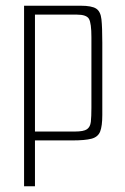

<svg xmlns="http://www.w3.org/2000/svg" viewBox="-20 -490 435 670"><path d="M64 -470H262Q300 -470 315.5 -460Q331 -450 334 -422.5Q337 -395 337 -341V-89Q337 -50 329.5 -31Q322 -12 299.5 -6Q277 0 232 0H102V160H64ZM102 -439V-31H241Q272 -31 283.5 -39Q295 -47 297 -65Q299 -83 299 -114V-360Q299 -409 290.5 -424Q282 -439 248 -439Z"/></svg>

Font: Smooch Sans Light
Style: Regular
Weight: 300
Designer: Robert E. Leuschke
Foundry: Robert E. Leuschke
Version: Version 1.010; ttfautohint (v1.8.3)